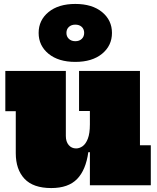

<svg xmlns="http://www.w3.org/2000/svg" viewBox="-20 -940 798 974"><path d="M436 -377H381V-580H690V-203H745V0H436ZM314 -580V-250Q314 -221.5 328.5 -204.2Q343 -187 366 -187Q383 -187 399 -198.2Q415 -209.5 425.5 -236.2Q436 -263 436 -309L470 -168H428Q415.5 -77.5 371 -31.8Q326.5 14 240 14Q148.5 14 104.2 -33.2Q60 -80.5 60 -163V-376H7V-580ZM362 -626Q276.5 -626 226.2 -667.2Q176 -708.5 176 -773Q176 -837.5 226.2 -878.8Q276.5 -920 362 -920Q447.5 -920 497.8 -878.8Q548 -837.5 548 -773Q548 -708.5 497.8 -667.2Q447.5 -626 362 -626ZM362 -731Q382.5 -731 394.8 -742.8Q407 -754.5 407 -773Q407 -792 394.8 -803.5Q382.5 -815 362 -815Q342 -815 329.5 -803.5Q317 -792 317 -773Q317 -754.5 329.5 -742.8Q342 -731 362 -731Z"/></svg>

Font: Hepta Slab ExtraLight Black
Style: Regular
Weight: 900
Version: Version 1.102